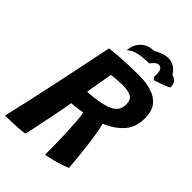

<svg xmlns="http://www.w3.org/2000/svg" viewBox="-250 -943 1054 1054"><g transform="rotate(45 277.0 -415.5)"><path d="M-0.5 13Q14.5 -49 32 -128.5Q49.5 -208 68.5 -296.2Q87.5 -384.5 106.2 -475.5Q125 -566.5 142.5 -651.5Q170.5 -655 208.5 -657.8Q246.5 -660.5 287 -662Q327.5 -663.5 362 -663.5Q419 -663.5 462 -650Q505 -636.5 529.2 -605.2Q553.5 -574 553.5 -520Q553.5 -449.5 514.5 -405.2Q475.5 -361 410 -334Q415.5 -316 421 -284.8Q426.5 -253.5 431.5 -216.5Q436.5 -179.5 440.5 -142.8Q444.5 -106 447.2 -76.8Q450 -47.5 451 -32Q432.5 -23.5 410 -16.2Q387.5 -9 365.8 -3.2Q344 2.5 328 5.8Q312 9 307 9.5Q307 -26 306.2 -71.8Q305.5 -117.5 303.5 -163.5Q301.5 -209.5 298.5 -246.8Q295.5 -284 291 -302.5Q276 -299.5 260 -297Q244 -294.5 230.5 -293.5Q217 -292.5 208.5 -292Q207 -281 202.2 -254.8Q197.5 -228.5 190.2 -193.5Q183 -158.5 175.5 -121.2Q168 -84 161.2 -51Q154.5 -18 149 4Q131 7.5 105 9.5Q79 11.5 51.2 12.2Q23.5 13 -0.5 13ZM225.5 -398.5Q258 -398.5 306 -406.5Q341.5 -412.5 368.5 -422.5Q395.5 -432.5 411.2 -450.8Q427 -469 427 -500Q427 -536.5 404.2 -549.2Q381.5 -562 338 -562Q330 -562 317.8 -561.5Q305.5 -561 292.2 -559.8Q279 -558.5 268.2 -557.5Q257.5 -556.5 252.5 -556Q251.5 -547.5 248.5 -531.2Q245.5 -515 242.2 -495.2Q239 -475.5 235.5 -456Q232 -436.5 229.2 -421Q226.5 -405.5 225.5 -398.5ZM218.5 -712Q220.5 -757.5 249.8 -786.8Q279 -816 327 -816.5Q386.5 -851 427.2 -842.8Q468 -834.5 491.5 -794.5Q514 -788.5 523.5 -774.5Q533 -760.5 532 -738Q522.5 -731 505.5 -724.5Q488.5 -718 470.8 -712.2Q453 -706.5 440 -701.5Q436.5 -705.5 434 -709.2Q431.5 -713 427.5 -716.5Q429.5 -741 426.8 -754.2Q424 -767.5 417.5 -774Q408.5 -783 393.8 -780.8Q379 -778.5 357 -749Q306 -749 271.2 -740.5Q236.5 -732 218.5 -712Z"/></g></svg>

Font: Grandstander Thin SemiBold
Style: Italic
Weight: 600
Italic angle: -15°
Version: Version 1.200